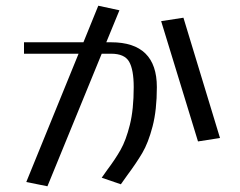

<svg xmlns="http://www.w3.org/2000/svg" viewBox="-20 -608 840 672"><path d="M529 -303Q529 -460 369 -460H352L398 -572L324 -588L272 -460H64V-420H255L72 29L146 44L336 -420H369Q416 -420 432 -392Q448 -364 448 -303Q448 -225 434.5 -171Q421 -117 402 -83.5Q383 -50 355 -13L336 14L403 37L425 6Q457 -37 478 -72.5Q499 -108 514 -165.5Q529 -223 529 -303ZM544 -534 673 -113 750 -125 622 -546Z"/></svg>

Font: LXGW Marker Gothic
Style: Regular
Weight: 400
Version: Version 1.001